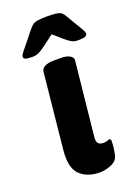

<svg xmlns="http://www.w3.org/2000/svg" viewBox="-140 -778 609 846"><g transform="rotate(-20 164.5 -355.0)"><path d="M178 8Q120 8 85.5 -24.5Q51 -57 59 -139L95 -493Q98 -525 158 -525H186Q216 -525 230.5 -515.5Q245 -506 243 -494L207 -147Q205 -126 212.5 -117.5Q220 -109 236 -109Q247 -109 254.5 -112Q262 -115 265 -115Q273 -115 273 -103Q273 -99 272 -84.5Q271 -70 266 -44Q261 -16 232.5 -4Q204 8 178 8ZM72 -572Q49 -572 40 -575.5Q31 -579 31 -586Q31 -591 34.5 -597Q38 -603 48 -615L106 -687Q115 -698 123 -705Q131 -712 147 -715Q163 -718 194 -718Q225 -718 240 -715Q255 -712 262 -705Q269 -698 275 -687L318 -615Q323 -606 326 -600Q329 -594 329 -589Q329 -581 320.5 -576.5Q312 -572 286 -572Q267 -572 254 -580Q241 -588 225 -602L185 -637L139 -602Q120 -588 105.5 -580Q91 -572 72 -572Z"/></g></svg>

Font: Asap Expanded Expanded Regular
Style: Bold Italic
Weight: 700
Width: 7
Italic angle: -6°
Designer: Pablo Cosgaya
Foundry: Omnibus-Type
Version: Version 3.001; ttfautohint (v1.8.4.7-5d5b)